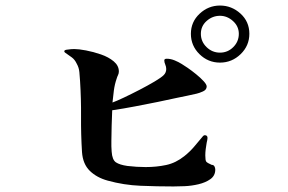

<svg xmlns="http://www.w3.org/2000/svg" viewBox="-20 -752 1040 693"><path d="M842 -630Q842 -657 821 -676Q800 -695 774 -695Q747 -695 726 -676.5Q705 -658 705 -630Q705 -602 725.5 -582Q746 -562 774 -562Q802 -562 822 -582Q842 -602 842 -630ZM757 -140Q757 -118 739.5 -105.5Q722 -93 696.5 -87Q671 -81 646 -80Q621 -79 606 -79Q547 -79 487 -81.5Q427 -84 369 -100Q329 -111 304 -135.5Q279 -160 276 -203Q272 -267 272.5 -331Q273 -395 269 -459Q268 -475 266.5 -491.5Q265 -508 257 -522Q250 -537 239 -545Q228 -553 215 -562Q212 -564 212 -567Q212 -571 220 -572.5Q228 -574 236.5 -574.5Q245 -575 248 -575Q264 -575 290.5 -570Q317 -565 344.5 -555.5Q372 -546 390.5 -530.5Q409 -515 409 -494Q409 -487 406 -481Q403 -475 401 -468Q394 -448 391 -425.5Q388 -403 386 -382Q400 -387 426.5 -399.5Q453 -412 483 -427.5Q513 -443 537.5 -457.5Q562 -472 571 -481Q580 -490 580 -503Q580 -511 576.5 -519Q573 -527 573 -534Q573 -540 582 -540Q596 -540 610.5 -534Q625 -528 636 -521Q643 -517 657.5 -507Q672 -497 688 -484Q704 -471 715 -459Q726 -447 726 -440Q726 -428 712.5 -422Q699 -416 690 -414Q655 -406 619.5 -399Q584 -392 549 -384Q509 -376 467.5 -368Q426 -360 385 -354Q384 -326 383 -298.5Q382 -271 382 -243Q382 -233 382 -224Q382 -215 383 -205Q385 -175 398.5 -166Q412 -157 440 -153Q457 -151 473.5 -150Q490 -149 506 -149Q545 -149 580 -156.5Q615 -164 646 -189Q666 -205 681.5 -223.5Q697 -242 713 -261Q716 -264 719 -264Q729 -264 729 -254Q729 -250 728 -246Q727 -242 726 -237Q724 -226 722.5 -214Q721 -202 721 -191Q721 -173 724.5 -168.5Q728 -164 744 -157Q751 -157 754 -151.5Q757 -146 757 -140ZM880 -630Q880 -587 848.5 -556.5Q817 -526 774 -526Q731 -526 700 -556.5Q669 -587 669 -630Q669 -673 700.5 -702.5Q732 -732 774 -732Q816 -732 848 -703Q880 -674 880 -630Z"/></svg>

Font: Kaisei HarunoUmi
Style: Bold
Weight: 700
Designer: Font-Kai, 金井和夫
Foundry: KAZUO KANAI
Version: Version 5.003